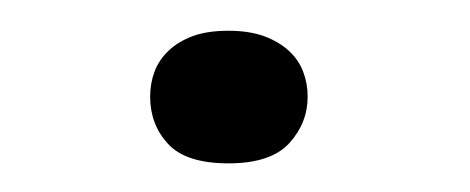

<svg xmlns="http://www.w3.org/2000/svg" viewBox="-20 -457 313 128"><path d="M132.3 -436.5Q146 -436.5 156 -432.9Q166 -429.2 172.6 -423.1Q179.2 -417 182.1 -409.2Q185.1 -401.4 185.1 -392.6Q185.1 -375 172.9 -361.6Q160.6 -348.1 132.3 -348.1Q104 -348.1 92 -361.1Q80.1 -374 80.1 -392.6Q80.1 -401.4 83 -409.2Q85.9 -417 92.3 -423.1Q98.6 -429.2 108.4 -432.9Q118.2 -436.5 132.3 -436.5Z"/></svg>

Font: Kameron
Style: Regular
Weight: 400
Version: Version 1.000